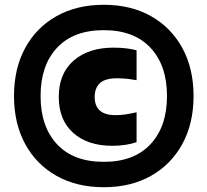

<svg xmlns="http://www.w3.org/2000/svg" viewBox="-20 -771 866 802"><path d="M413.5 11Q300.5 11 216 -36.5Q131.5 -84 85 -169.8Q38.5 -255.5 38.5 -370Q38.5 -484.5 85 -570.2Q131.5 -656 216 -703.5Q300.5 -751 413.5 -751Q526.5 -751 610.8 -703.5Q695 -656 741.8 -570.2Q788.5 -484.5 788.5 -370Q788.5 -255.5 741.8 -169.8Q695 -84 610.8 -36.5Q526.5 11 413.5 11ZM413.5 -95Q540 -95 608.8 -168.8Q677.5 -242.5 677.5 -370Q677.5 -497.5 608.8 -571.2Q540 -645 413.5 -645Q286.5 -645 218 -571.2Q149.5 -497.5 149.5 -370Q149.5 -242.5 218 -168.8Q286.5 -95 413.5 -95ZM448.5 -162Q346.5 -162 286 -215.8Q225.5 -269.5 225.5 -366Q225.5 -463.5 287.5 -517.8Q349.5 -572 454.5 -572Q482 -572 505.8 -569.2Q529.5 -566.5 550.5 -561V-436Q528 -440 508.8 -442Q489.5 -444 468.5 -444Q419.5 -444 397.5 -423.8Q375.5 -403.5 375.5 -366Q375.5 -290 462.5 -290Q483.5 -290 502.2 -292.8Q521 -295.5 550.5 -302V-177Q531.5 -170.5 505.2 -166.2Q479 -162 448.5 -162Z"/></svg>

Font: Encode Sans SemiExpanded SemiExpanded Black
Style: Regular
Weight: 900
Width: 6
Designer: Multiple Designers
Foundry: Impallari Type
Version: Version 3.000; ttfautohint (v1.8.3) -l 8 -r 50 -G 200 -x 14 